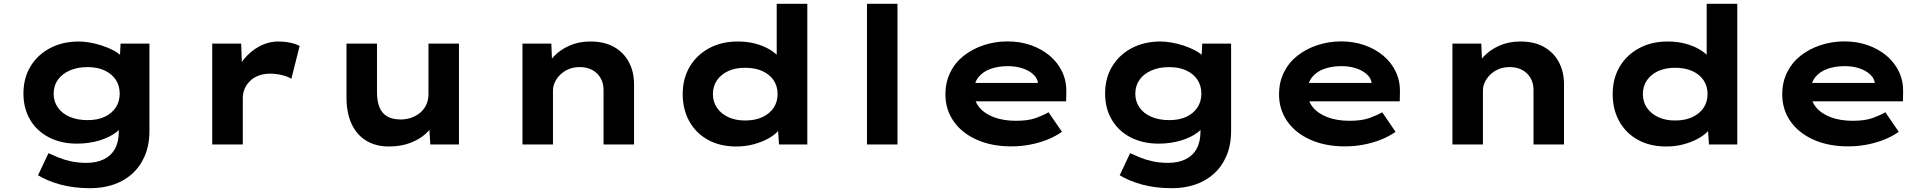

<svg xmlns="http://www.w3.org/2000/svg" viewBox="-20 -760 10137 1010"><path d="M455.9 230Q365.7 230 295.1 210.1Q224.5 190.1 180.2 161.8L235 45.7Q257.1 56.1 286.7 68.2Q316.3 80.4 353.2 88.5Q390.2 96.7 435.2 96.7Q487.6 96.7 526.1 78Q564.5 59.4 584.8 22.6Q605.1 -14.3 605.1 -69.1V-129L635.7 -123.8Q628.4 -92.5 592.4 -64.9Q556.5 -37.3 502.1 -20.8Q447.7 -4.4 384.5 -4.4Q301.8 -4.4 237.8 -37.3Q173.8 -70.3 138.6 -130Q103.3 -189.7 103.3 -268.2Q103.3 -349.3 140.6 -410.8Q177.8 -472.3 243.7 -507Q309.7 -541.7 395.4 -541.7Q420.4 -541.7 451.8 -536.4Q483.2 -531 515.6 -520.5Q548.1 -509.9 576.2 -495.3Q604.4 -480.6 621.9 -461.1Q639.4 -441.5 640.9 -419.2L608 -410.6L614.3 -530.7H766.1V-72.5Q766.1 3.4 741.5 60.4Q716.8 117.4 674.3 155.1Q631.8 192.9 575.7 211.4Q519.5 230 455.9 230ZM440.5 -128.1Q492.6 -128.1 530.1 -145.3Q567.6 -162.6 588.7 -194.2Q609.7 -225.8 609.7 -267Q609.7 -309.3 589 -340.4Q568.2 -371.5 530.7 -389.2Q493.1 -407 440.5 -407Q387.2 -407 346.7 -389.2Q306.2 -371.5 284.2 -340.1Q262.2 -308.8 262.2 -267Q262.2 -226.2 284.2 -194.6Q306.2 -163 346.7 -145.5Q387.2 -128.1 440.5 -128.1Z M1096.4 0V-530.7H1248.6L1255.5 -339.3L1210.4 -348.4Q1226 -402 1261.1 -446.1Q1296.3 -490.3 1344.2 -516Q1392 -541.7 1444.6 -541.7Q1476.2 -541.7 1506 -535.5Q1535.8 -529.3 1556.2 -518.3L1512.6 -345.4Q1494.7 -357.6 1463.2 -365Q1431.7 -372.5 1401.4 -372.5Q1366.5 -372.5 1339.3 -361.8Q1312 -351.2 1293.7 -332.5Q1275.3 -313.8 1266.3 -291.3Q1257.2 -268.7 1257.2 -243.9V0Z M2025.6 10.6Q1957.7 10.6 1907.4 -19.4Q1857.1 -49.3 1829.9 -107.4Q1802.7 -165.4 1802.7 -246.3V-530.7H1963.1V-275Q1963.1 -227.8 1976.1 -195.9Q1989.1 -164 2016.8 -147.7Q2044.6 -131.5 2087.6 -131.5Q2117.6 -131.5 2144 -140.9Q2170.4 -150.3 2190.5 -167.2Q2210.6 -184 2222.3 -209.1Q2233.9 -234.2 2233.9 -263.6V-530.7H2394.3V0H2243.7L2236.8 -108.9L2266.3 -120.9Q2253.8 -88.3 2220.9 -57.8Q2188 -27.3 2138.5 -8.4Q2089 10.6 2025.6 10.6Z M2728.4 0V-530.7H2880.2L2885.9 -393.7L2843.2 -383.6Q2858.6 -425.6 2891.4 -461.2Q2924.3 -496.9 2974.1 -519.3Q3023.9 -541.7 3085.3 -541.7Q3159.6 -541.7 3210.6 -512.7Q3261.6 -483.6 3288.5 -432.8Q3315.3 -382 3315.3 -317V0H3154.9V-286.9Q3154.9 -323.5 3138.7 -350.6Q3122.5 -377.7 3094.6 -392.4Q3066.7 -407.1 3029.6 -407.1Q2995.9 -407.1 2970.1 -395.7Q2944.3 -384.3 2925.8 -365.8Q2907.3 -347.3 2898.1 -326Q2888.8 -304.7 2888.8 -283.8V0H2809.1Q2771.7 0 2751.6 0Q2731.4 0 2728.4 0Z M3853.1 10.6Q3767.5 10.6 3704.2 -24.4Q3640.8 -59.4 3606 -122Q3571.3 -184.6 3571.3 -265.3Q3571.3 -346.4 3607.8 -408.5Q3644.4 -470.6 3709.9 -506.2Q3775.4 -541.7 3860.6 -541.7Q3910.8 -541.7 3953.3 -530.5Q3995.9 -519.2 4028.9 -499.5Q4061.9 -479.8 4081.4 -455.9Q4101 -432.1 4104.5 -406.5L4065.8 -397.6V-740H4226.8V0H4077.9L4068.7 -135L4100.8 -124.8Q4097.9 -99.7 4077.6 -75.5Q4057.3 -51.4 4023.1 -32.2Q3988.9 -13 3945.3 -1.2Q3901.6 10.6 3853.1 10.6ZM3900 -126.1Q3952.3 -126.1 3990.6 -144Q4028.9 -162 4049.7 -193Q4070.4 -224.1 4070.4 -265.3Q4070.4 -306.5 4049.7 -337.6Q4028.9 -368.6 3990.6 -386.1Q3952.3 -403.5 3900 -403.5Q3848.4 -403.5 3810.6 -386.1Q3772.7 -368.6 3751.5 -337.6Q3730.2 -306.5 3730.2 -265.3Q3730.2 -224.1 3751.5 -193Q3772.7 -162 3810.6 -144Q3848.4 -126.1 3900 -126.1Z M4540.7 0V-740H4701.1V0Z M5299.9 10Q5196 10 5117.4 -25.4Q5038.8 -60.7 4996 -122.7Q4953.3 -184.6 4953.3 -263.3Q4953.3 -327.2 4978.5 -378.7Q5003.8 -430.2 5049.1 -466.2Q5094.4 -502.2 5154.2 -522.2Q5214 -542.2 5280 -542.2Q5346.6 -542.2 5403.2 -522.3Q5459.7 -502.4 5502.2 -466.7Q5544.6 -431 5567.7 -381.9Q5590.8 -332.8 5589.2 -274L5588.2 -227H5063.9L5040.9 -323.9H5457.8L5440.6 -301.9V-322.4Q5437.3 -348.9 5415 -369.2Q5392.8 -389.5 5358.1 -400.8Q5323.5 -412.1 5282.3 -412.1Q5232.1 -412.1 5191.3 -397.9Q5150.6 -383.6 5126.7 -353.5Q5102.9 -323.4 5102.9 -275.5Q5102.9 -231.8 5129.8 -197.6Q5156.7 -163.4 5206.9 -144Q5257.1 -124.6 5324.4 -124.6Q5389.2 -124.6 5430.1 -139.6Q5471 -154.6 5495.8 -169.5L5566.3 -66.6Q5530.9 -41.7 5487.8 -24.8Q5444.7 -8 5397.5 1Q5350.3 10 5299.9 10Z M6145.9 230Q6055.7 230 5985.1 210.1Q5914.5 190.1 5870.2 161.8L5925 45.7Q5947.1 56.1 5976.7 68.2Q6006.3 80.4 6043.2 88.5Q6080.2 96.7 6125.2 96.7Q6177.6 96.7 6216.1 78Q6254.5 59.4 6274.8 22.6Q6295.1 -14.3 6295.1 -69.1V-129L6325.7 -123.8Q6318.4 -92.5 6282.4 -64.9Q6246.5 -37.3 6192.1 -20.8Q6137.7 -4.4 6074.5 -4.4Q5991.8 -4.4 5927.8 -37.3Q5863.8 -70.3 5828.6 -130Q5793.3 -189.7 5793.3 -268.2Q5793.3 -349.3 5830.6 -410.8Q5867.8 -472.3 5933.7 -507Q5999.7 -541.7 6085.4 -541.7Q6110.4 -541.7 6141.8 -536.4Q6173.2 -531 6205.6 -520.5Q6238.1 -509.9 6266.2 -495.3Q6294.4 -480.6 6311.9 -461.1Q6329.4 -441.5 6330.9 -419.2L6298 -410.6L6304.3 -530.7H6456.1V-72.5Q6456.1 3.4 6431.5 60.4Q6406.8 117.4 6364.3 155.1Q6321.8 192.9 6265.7 211.4Q6209.5 230 6145.9 230ZM6130.5 -128.1Q6182.6 -128.1 6220.1 -145.3Q6257.6 -162.6 6278.7 -194.2Q6299.7 -225.8 6299.7 -267Q6299.7 -309.3 6279 -340.4Q6258.2 -371.5 6220.7 -389.2Q6183.1 -407 6130.5 -407Q6077.2 -407 6036.7 -389.2Q5996.2 -371.5 5974.2 -340.1Q5952.2 -308.8 5952.2 -267Q5952.2 -226.2 5974.2 -194.6Q5996.2 -163 6036.7 -145.5Q6077.2 -128.1 6130.5 -128.1Z M7054.9 10Q6951 10 6872.4 -25.4Q6793.8 -60.7 6751 -122.7Q6708.3 -184.6 6708.3 -263.3Q6708.3 -327.2 6733.5 -378.7Q6758.8 -430.2 6804.1 -466.2Q6849.4 -502.2 6909.2 -522.2Q6969 -542.2 7035 -542.2Q7101.6 -542.2 7158.2 -522.3Q7214.7 -502.4 7257.2 -466.7Q7299.6 -431 7322.7 -381.9Q7345.8 -332.8 7344.2 -274L7343.2 -227H6818.9L6795.9 -323.9H7212.8L7195.6 -301.9V-322.4Q7192.3 -348.9 7170 -369.2Q7147.8 -389.5 7113.1 -400.8Q7078.5 -412.1 7037.3 -412.1Q6987.1 -412.1 6946.3 -397.9Q6905.6 -383.6 6881.7 -353.5Q6857.9 -323.4 6857.9 -275.5Q6857.9 -231.8 6884.8 -197.6Q6911.7 -163.4 6961.9 -144Q7012.1 -124.6 7079.4 -124.6Q7144.2 -124.6 7185.1 -139.6Q7226 -154.6 7250.8 -169.5L7321.3 -66.6Q7285.9 -41.7 7242.8 -24.8Q7199.7 -8 7152.5 1Q7105.3 10 7054.9 10Z M7620.4 0V-530.7H7772.2L7777.9 -393.7L7735.2 -383.6Q7750.6 -425.6 7783.4 -461.2Q7816.3 -496.9 7866.1 -519.3Q7915.9 -541.7 7977.3 -541.7Q8051.6 -541.7 8102.6 -512.7Q8153.6 -483.6 8180.5 -432.8Q8207.3 -382 8207.3 -317V0H8046.9V-286.9Q8046.9 -323.5 8030.7 -350.6Q8014.5 -377.7 7986.6 -392.4Q7958.7 -407.1 7921.6 -407.1Q7887.9 -407.1 7862.1 -395.7Q7836.3 -384.3 7817.8 -365.8Q7799.3 -347.3 7790.1 -326Q7780.8 -304.7 7780.8 -283.8V0H7701.1Q7663.7 0 7643.6 0Q7623.4 0 7620.4 0Z M8745.1 10.6Q8659.5 10.6 8596.2 -24.4Q8532.8 -59.4 8498 -122Q8463.3 -184.6 8463.3 -265.3Q8463.3 -346.4 8499.8 -408.5Q8536.4 -470.6 8601.9 -506.2Q8667.4 -541.7 8752.6 -541.7Q8802.8 -541.7 8845.3 -530.5Q8887.9 -519.2 8920.9 -499.5Q8953.9 -479.8 8973.4 -455.9Q8993 -432.1 8996.5 -406.5L8957.8 -397.6V-740H9118.8V0H8969.9L8960.7 -135L8992.8 -124.8Q8989.9 -99.7 8969.6 -75.5Q8949.3 -51.4 8915.1 -32.2Q8880.9 -13 8837.3 -1.2Q8793.6 10.6 8745.1 10.6ZM8792 -126.1Q8844.3 -126.1 8882.6 -144Q8920.9 -162 8941.7 -193Q8962.4 -224.1 8962.4 -265.3Q8962.4 -306.5 8941.7 -337.6Q8920.9 -368.6 8882.6 -386.1Q8844.3 -403.5 8792 -403.5Q8740.4 -403.5 8702.6 -386.1Q8664.7 -368.6 8643.5 -337.6Q8622.2 -306.5 8622.2 -265.3Q8622.2 -224.1 8643.5 -193Q8664.7 -162 8702.6 -144Q8740.4 -126.1 8792 -126.1Z M9701.9 10Q9598 10 9519.4 -25.4Q9440.8 -60.7 9398 -122.7Q9355.3 -184.6 9355.3 -263.3Q9355.3 -327.2 9380.5 -378.7Q9405.8 -430.2 9451.1 -466.2Q9496.4 -502.2 9556.2 -522.2Q9616 -542.2 9682 -542.2Q9748.6 -542.2 9805.2 -522.3Q9861.7 -502.4 9904.2 -466.7Q9946.6 -431 9969.7 -381.9Q9992.8 -332.8 9991.2 -274L9990.2 -227H9465.9L9442.9 -323.9H9859.8L9842.6 -301.9V-322.4Q9839.3 -348.9 9817 -369.2Q9794.8 -389.5 9760.1 -400.8Q9725.5 -412.1 9684.3 -412.1Q9634.1 -412.1 9593.3 -397.9Q9552.6 -383.6 9528.7 -353.5Q9504.9 -323.4 9504.9 -275.5Q9504.9 -231.8 9531.8 -197.6Q9558.7 -163.4 9608.9 -144Q9659.1 -124.6 9726.4 -124.6Q9791.2 -124.6 9832.1 -139.6Q9873 -154.6 9897.8 -169.5L9968.3 -66.6Q9932.9 -41.7 9889.8 -24.8Q9846.7 -8 9799.5 1Q9752.3 10 9701.9 10Z"/></svg>

Font: Lexend Peta
Style: Regular
Weight: 400
Designer: Bonnie Shaver-Troup, Thomas Jockin
Foundry: Lexend
Version: Version 1.007